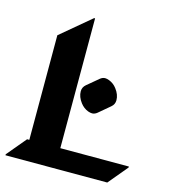

<svg xmlns="http://www.w3.org/2000/svg" viewBox="-112 -846 824 935"><g transform="rotate(15 300.0 -378.5)"><path d="M374.5 -488.3Q383.8 -488.3 395 -483.9Q418.9 -474.6 434.1 -454.1Q455.1 -426.8 455.1 -398.4Q455.1 -377.4 438.5 -363.8L382.3 -316.4Q370.1 -306.2 356.9 -306.2Q347.7 -306.2 335.9 -310.5Q313 -319.3 296.9 -340.3Q275.9 -367.7 275.9 -396Q275.9 -417 292.5 -430.7L349.1 -478Q361.3 -488.3 374.5 -488.3ZM515.6 0H2.4V-4.9L84 -102.5H95.2V-629.9L246.6 -756.8H251.5V-102.5H597.2V-97.7Z"/></g></svg>

Font: Gothica
Style: Bold
Weight: 700
Designer: Wojciech Kalinowski "wmk69" (wmk69@o2.pl)
Foundry: Wojciech Kalinowski "wmk69" (wmk69@o2.pl)
Version: Version 2.1.0; 2021-05-14